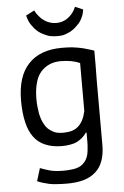

<svg xmlns="http://www.w3.org/2000/svg" viewBox="-60 -746 645 996"><g transform="rotate(-5 262.0 -248.0)"><path d="M449.2 -467.8Q433.6 -473.6 415 -478.5Q397.5 -484.4 377.9 -488.3Q358.4 -492.2 335 -495.1Q310.5 -497.1 283.2 -497.1Q224.6 -497.1 180.7 -480.5Q136.7 -463.9 107.4 -431.6Q77.1 -399.4 62.5 -351.6Q47.9 -304.7 47.9 -242.2Q47.9 -176.8 59.6 -128.9Q70.3 -82 93.8 -50.8Q117.2 -19.5 153.3 -4.9Q189.5 10.7 239.3 10.7Q263.7 10.7 283.2 6.8Q302.7 3.9 318.4 -3.9Q333 -11.7 345.7 -22.5Q358.4 -33.2 368.2 -47.9Q369.1 -47.9 372.1 -47.9Q372.1 -36.1 372.1 -1Q372.1 18.6 370.1 34.2Q369.1 49.8 366.2 63.5Q363.3 77.1 357.4 87.9Q352.5 98.6 344.7 106.4Q336.9 115.2 326.2 122.1Q316.4 127.9 302.7 131.8Q289.1 135.7 272.5 136.7Q255.9 138.7 235.4 138.7Q213.9 138.7 195.3 136.7Q177.7 134.8 164.1 130.9Q151.4 127 138.7 123Q126 119.1 114.3 114.3Q114.3 115.2 114.3 116.2Q114.3 116.2 114.3 117.2Q114.3 117.2 113.3 118.2Q113.3 118.2 113.3 119.1Q113.3 119.1 113.3 120.1Q113.3 120.1 113.3 121.1Q113.3 121.1 112.3 122.1Q112.3 122.1 112.3 123Q112.3 123 112.3 124Q112.3 124 111.3 124Q111.3 124 111.3 125Q111.3 125 111.3 126Q111.3 126 111.3 127Q111.3 127 110.4 128.9Q110.4 128.9 110.4 129.9Q110.4 129.9 109.4 130.9Q109.4 130.9 109.4 131.8Q109.4 131.8 109.4 131.8Q109.4 131.8 109.4 132.8Q109.4 132.8 108.4 134.8Q108.4 134.8 108.4 135.7Q108.4 135.7 108.4 136.7Q108.4 136.7 107.4 136.7Q107.4 136.7 107.4 137.7Q107.4 137.7 107.4 138.7Q107.4 138.7 107.4 139.6Q107.4 139.6 106.4 140.6Q106.4 140.6 106.4 140.6Q106.4 140.6 106.4 142.6Q106.4 142.6 106.4 143.6Q106.4 143.6 105.5 143.6Q105.5 143.6 105.5 144.5Q105.5 144.5 105.5 145.5Q105.5 145.5 105.5 145.5Q105.5 145.5 104.5 147.5Q104.5 147.5 104.5 148.4Q104.5 148.4 104.5 149.4Q104.5 149.4 103.5 150.4Q103.5 150.4 103.5 150.4Q103.5 150.4 103.5 151.4Q103.5 151.4 103.5 151.4Q103.5 152.3 102.5 153.3Q102.5 153.3 102.5 153.3Q102.5 153.3 102.5 154.3Q102.5 154.3 102.5 155.3Q102.5 155.3 101.6 156.2Q101.6 156.2 101.6 156.2Q101.6 156.2 101.6 157.2Q101.6 157.2 101.6 158.2Q101.6 158.2 101.6 159.2Q101.6 159.2 100.6 160.2Q100.6 160.2 100.6 161.1Q100.6 161.1 100.6 162.1Q100.6 162.1 99.6 163.1Q99.6 163.1 99.6 164.1Q99.6 164.1 99.6 165Q99.6 165 98.6 166Q98.6 166 98.6 167Q98.6 167 98.6 168Q98.6 168 97.7 168.9Q97.7 168.9 97.7 169.9Q97.7 169.9 97.7 170.9Q97.7 170.9 97.7 170.9Q97.7 170.9 96.7 172.9Q96.7 172.9 96.7 173.8Q96.7 173.8 96.7 173.8Q96.7 173.8 95.7 175.8Q95.7 175.8 95.7 176.8Q95.7 176.8 95.7 177.7Q95.7 177.7 94.7 178.7Q94.7 178.7 94.7 179.7Q94.7 179.7 94.7 180.7Q94.7 180.7 93.8 180.7Q106.4 186.5 122.1 191.4Q137.7 196.3 155.3 200.2Q172.9 204.1 196.3 205.1Q219.7 207 249 207Q298.8 207 335.9 196.3Q374 184.6 398.4 162.1Q422.9 140.6 435.5 105.5Q448.2 70.3 448.2 22.5Q448.2 -72.3 448.2 -156.2Q448.2 -240.2 448.2 -313.5Q449.2 -356.4 449.2 -395.5Q449.2 -433.6 449.2 -467.8ZM194.3 -71.3Q182.6 -78.1 172.9 -86.9Q163.1 -96.7 156.2 -109.4Q149.4 -121.1 143.6 -135.7Q138.7 -150.4 134.8 -168Q131.8 -184.6 129.9 -204.1Q127.9 -222.7 127.9 -243.2Q127.9 -291 137.7 -326.2Q146.5 -361.3 166 -383.8Q184.6 -405.3 210.9 -417Q237.3 -428.7 270.5 -428.7Q300.8 -428.7 326.2 -423.8Q351.6 -418.9 370.1 -410.2Q370.1 -327.1 370.1 -160.2Q364.3 -133.8 354.5 -114.3Q344.7 -94.7 330.1 -82Q316.4 -69.3 296.9 -63.5Q276.4 -57.6 252 -57.6Q235.4 -57.6 220.7 -60.5Q206.1 -63.5 194.3 -71.3ZM112.3 -680.7Q116.2 -666 121.1 -653.3Q126 -640.6 133.8 -629.9Q141.6 -619.1 149.4 -609.4Q158.2 -599.6 168 -591.8Q177.7 -584 189.5 -578.1Q201.2 -572.3 212.9 -567.4Q225.6 -562.5 238.3 -561.5Q251 -559.6 264.6 -559.6Q279.3 -559.6 293 -561.5Q306.6 -564.5 319.3 -570.3Q333 -575.2 343.8 -583Q354.5 -589.8 363.3 -598.6Q373 -607.4 381.8 -617.2Q389.6 -627 395.5 -638.7Q401.4 -650.4 405.3 -662.1Q408.2 -673.8 410.2 -685.5Q396.5 -691.4 369.1 -703.1Q361.3 -684.6 350.6 -670.9Q339.8 -657.2 326.2 -647.5Q313.5 -637.7 297.9 -632.8Q282.2 -627.9 265.6 -627.9Q249 -627.9 233.4 -632.8Q217.8 -637.7 203.1 -647.5Q188.5 -657.2 176.8 -671.9Q165 -685.5 156.2 -703.1Q156.2 -703.1 155.3 -702.1Q155.3 -702.1 154.3 -701.2Q154.3 -701.2 153.3 -701.2Q153.3 -701.2 152.3 -700.2Q152.3 -700.2 151.4 -700.2Q151.4 -700.2 150.4 -699.2Q150.4 -699.2 149.4 -699.2Q149.4 -699.2 148.4 -698.2Q148.4 -698.2 147.5 -698.2Q147.5 -698.2 146.5 -697.3Q146.5 -697.3 145.5 -697.3Q145.5 -697.3 144.5 -696.3Q144.5 -696.3 144.5 -696.3Q144.5 -696.3 143.6 -695.3Q143.6 -695.3 142.6 -695.3Q142.6 -695.3 141.6 -695.3Q141.6 -695.3 140.6 -694.3Q140.6 -694.3 140.6 -694.3Q140.6 -694.3 138.7 -693.4Q138.7 -693.4 137.7 -693.4Q137.7 -693.4 137.7 -692.4Q136.7 -692.4 135.7 -692.4Q135.7 -692.4 134.8 -691.4Q134.8 -691.4 133.8 -691.4Q133.8 -691.4 132.8 -690.4Q132.8 -690.4 131.8 -690.4Q131.8 -690.4 130.9 -689.5Q130.9 -689.5 129.9 -689.5Q129.9 -689.5 129.9 -688.5Q129.9 -688.5 128.9 -688.5Q128.9 -688.5 127.9 -688.5Q127.9 -688.5 127 -687.5Q127 -687.5 126 -686.5Q126 -686.5 125 -686.5Q125 -686.5 124 -685.5Q124 -685.5 123 -685.5Q123 -685.5 122.1 -684.6Q122.1 -684.6 121.1 -684.6Q121.1 -684.6 120.1 -683.6Q120.1 -683.6 119.1 -683.6Q118.2 -683.6 117.2 -682.6Q117.2 -682.6 116.2 -681.6Q116.2 -681.6 115.2 -681.6Q115.2 -681.6 114.3 -680.7Q113.3 -680.7 112.3 -680.7Z"/></g></svg>

Font: Aptus Gothic JP
Style: Medium
Weight: 400
Designer: Fuminori Ogawa / Motoya
Version: Version 1